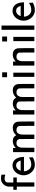

<svg xmlns="http://www.w3.org/2000/svg" viewBox="1630 -2376 755 4056"><g transform="rotate(-90 2008.0 -347.5)"><path d="M262 -705Q303 -705 347 -694V-612L336 -616Q303 -628 274 -628H266Q223 -628 199 -605Q190 -594 188 -589Q183 -579 182 -569Q181 -559 181 -507V-444H287V-371H184V0H94V-371H27V-444H94V-492Q94 -544 95 -550Q102 -609 142.5 -652Q183 -695 241 -704Q246 -705 262 -705Z M709 -113Q715 -43 715 -38Q715 -35 714 -33Q713 -31 712 -30Q711 -29 706.5 -27Q702 -25 699 -24Q633 10 558 10Q531 10 524 9Q450 -4 399.5 -58.5Q349 -113 336 -190Q334 -206 334 -226Q334 -245 336 -261Q349 -347 407 -405Q466 -461 541 -461Q624 -461 672 -400Q717 -342 721 -238V-219H419V-215Q419 -189 430 -160Q462 -79 538 -66Q542 -65 554 -65Q638 -65 703 -110ZM646 -289Q632 -334 608 -359.5Q584 -385 539 -385Q536 -385 531.5 -384.5Q527 -384 525 -384Q469 -373 440 -314Q429 -294 429 -289Z M1054 -455Q1103 -455 1132 -437.5Q1161 -420 1180 -383L1187 -391Q1246 -455 1334 -455Q1445 -455 1465 -354Q1469 -331 1470 -164V0H1377V-157Q1376 -315 1375 -320Q1361 -378 1286 -378Q1251 -378 1231 -358Q1200 -327 1194 -268Q1193 -261 1193 -129V0H1100V-157Q1099 -315 1098 -320Q1084 -378 1009 -378Q974 -378 954 -358Q923 -327 917 -268Q916 -261 916 -129V0H823V-450H910V-392Q973 -455 1054 -455Z M1848 -455Q1897 -455 1926 -437.5Q1955 -420 1974 -383L1981 -391Q2040 -455 2128 -455Q2239 -455 2259 -354Q2263 -331 2264 -164V0H2171V-157Q2170 -315 2169 -320Q2155 -378 2080 -378Q2045 -378 2025 -358Q1994 -327 1988 -268Q1987 -261 1987 -129V0H1894V-157Q1893 -315 1892 -320Q1878 -378 1803 -378Q1768 -378 1748 -358Q1717 -327 1711 -268Q1710 -261 1710 -129V0H1617V-450H1704V-392Q1767 -455 1848 -455Z M2405 -576V-680H2509V-576ZM2412 0V-444H2502V0Z M2737 -392Q2792 -447 2860 -454Q2862 -454 2869 -454.5Q2876 -455 2880 -455H2883Q2994 -455 3015 -354Q3019 -331 3020 -164V0H2927V-157Q2926 -315 2925 -320Q2911 -378 2836 -378Q2801 -378 2781 -358Q2750 -327 2744 -268Q2743 -261 2743 -129V0H2650V-450H2737Z M3161 -576V-680H3265V-576ZM3168 0V-444H3258V0Z M3407 0V-694H3497V0Z M3975 -113Q3981 -43 3981 -38Q3981 -35 3980 -33Q3979 -31 3978 -30Q3977 -29 3972.5 -27Q3968 -25 3965 -24Q3899 10 3824 10Q3797 10 3790 9Q3716 -4 3665.5 -58.5Q3615 -113 3602 -190Q3600 -206 3600 -226Q3600 -245 3602 -261Q3615 -347 3673 -405Q3732 -461 3807 -461Q3890 -461 3938 -400Q3983 -342 3987 -238V-219H3685V-215Q3685 -189 3696 -160Q3728 -79 3804 -66Q3808 -65 3820 -65Q3904 -65 3969 -110ZM3912 -289Q3898 -334 3874 -359.5Q3850 -385 3805 -385Q3802 -385 3797.5 -384.5Q3793 -384 3791 -384Q3735 -373 3706 -314Q3695 -294 3695 -289Z"/></g></svg>

Font: KaTeX_SansSerif
Style: Regular
Weight: 400
Version: Version 1.1; ttfautohint (v1.3)